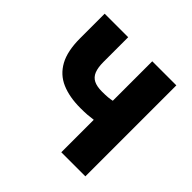

<svg xmlns="http://www.w3.org/2000/svg" viewBox="-164 -810 970 970"><g transform="rotate(45 321.0 -325.0)"><path d="M398 0V-232Q377 -229 357.5 -227.5Q338 -226 308 -226Q230 -226 174 -250Q118 -274 88 -328.5Q58 -383 58 -474V-650H226V-474Q226 -433 236 -408.5Q246 -384 268 -373Q290 -362 326 -362Q352 -362 368.5 -363.5Q385 -365 398 -368V-650H570V0Z"/></g></svg>

Font: Source Sans 3 Black
Style: Regular
Weight: 900
Designer: Paul D. Hunt
Foundry: Adobe
Version: Version 3.046;hotconv 1.0.118;makeotfexe 2.5.65603